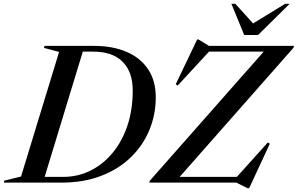

<svg xmlns="http://www.w3.org/2000/svg" viewBox="-62 -955 1558 1004"><path d="M247 -683.5 168 -704.5 171 -715H431Q526.5 -715 599 -684.2Q671.5 -653.5 712 -593.5Q752.5 -533.5 752.5 -446.5Q752.5 -356.5 719.5 -276Q686.5 -195.5 622.8 -133.2Q559 -71 467.2 -35.5Q375.5 0 258.5 0H-42.5L-39 -10.5L48 -32ZM269 -30Q344 -30 409.8 -62.2Q475.5 -94.5 525.5 -154Q575.5 -213.5 603.8 -296.5Q632 -379.5 632 -482Q632 -579 579.2 -632Q526.5 -685 425 -685H371L171.5 -30ZM1475.5 -715 1472.5 -705 877.5 -30H1176.5L1338.5 -210L1349 -203.5L1241 29H1232L1174 0H718.5L721 -9.5L1317 -685H1031L867 -507.5L857 -514.5L969 -748.5H976L1031 -715ZM1452.5 -935 1287.5 -772H1215L1148 -935H1168.5L1261.5 -832.5L1429 -935Z"/></svg>

Font: Newsreader Display Medium
Style: Italic
Weight: 500
Italic angle: -17°
Designer: Hugues Gentile
Foundry: Production Type
Version: Version 1.001